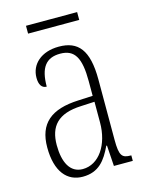

<svg xmlns="http://www.w3.org/2000/svg" viewBox="-105 -729 620 805"><g transform="rotate(-15 205.5 -326.5)"><path d="M87 -629H309V-663H87ZM154 10C224 10 255 -33 282 -90H285L291 0H373V-24H371C333 -24 322 -35 322 -105V-367C322 -496 280 -543 197 -543C120 -543 73 -499 73 -441C73 -411 84 -394 105 -394C105 -476 133 -513 195 -513C258 -513 281 -471 281 -371V-307L218 -304C99 -299 41 -251 41 -147C41 -41 87 10 154 10ZM162 -21C107 -21 82 -72 82 -146C82 -227 121 -274 223 -278L282 -281V-191C282 -95 233 -21 162 -21Z"/></g></svg>

Font: Noto Serif Lao ExtraCondensed ExtraLight
Style: Regular
Weight: 200
Width: 2
Designer: Monotype Design Team
Foundry: Monotype Imaging Inc.
Version: Version 2.003